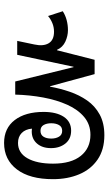

<svg xmlns="http://www.w3.org/2000/svg" viewBox="190 -764 544 965"><g transform="rotate(-90 462.5 -281.0)"><path d="M266 -29Q193 -29 143.5 -63Q94 -97 69.5 -155.5Q45 -214 45 -287Q45 -404 94 -468.5Q143 -533 227 -533Q301 -533 342 -479.5Q383 -426 383 -334Q383 -270 358.5 -233Q334 -196 289 -196Q247 -196 224 -225Q201 -254 201 -297Q201 -341 224 -367.5Q247 -394 285 -394Q292 -394 299 -393Q296 -426 277 -444.5Q258 -463 227 -463Q177 -463 150 -415.5Q123 -368 123 -287Q123 -196 162 -147.5Q201 -99 268 -99Q320 -99 357.5 -130.5Q395 -162 419 -215.5Q443 -269 455.5 -336.5Q468 -404 470 -477H536L608 -184H610L670 -467H740L722 -381Q712 -336 728 -309Q744 -282 786 -282Q809 -282 829.5 -290.5Q850 -299 865 -312L889 -238Q869 -225 844.5 -218.5Q820 -212 794 -212Q765 -212 736.5 -225Q708 -238 695 -267H693L645 -78H573L512 -302H510Q501 -252 484.5 -203.5Q468 -155 440.5 -115.5Q413 -76 370 -52.5Q327 -29 266 -29ZM288 -241Q308 -241 317 -257Q326 -273 326 -296Q326 -319 317 -334.5Q308 -350 288 -350Q268 -350 258.5 -335Q249 -320 249 -296Q249 -273 258.5 -257Q268 -241 288 -241Z"/></g></svg>

Font: Noto Sans Thai Looped Condensed
Style: Regular
Weight: 400
Width: 3
Designer: Sasikarn Vongin, Ben Mitchell
Foundry: The Fontpad Ltd
Version: Version 1.001; ttfautohint (v1.8.4.7-5d5b)